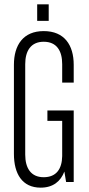

<svg xmlns="http://www.w3.org/2000/svg" viewBox="-20 -853 411 883"><path d="M151 -757H204V-833H151ZM319 -473V-555C319 -646 276 -710 181 -710C87 -710 44 -646 44 -555V-145C44 -54 82 10 167 10C224 10 259 -19 276 -64L284 -16H319V-345H198V-297H266V-135C265 -76 239 -38 181 -38C122 -38 96 -80 96 -142V-558C96 -619 122 -661 181 -661C241 -661 266 -619 266 -558V-473Z"/></svg>

Font: Modon Arabic
Style: Regular
Weight: 400
Designer: Ahmedzaza
Foundry: Ahmedzaza
Version: Version 2.010